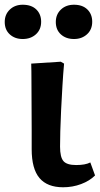

<svg xmlns="http://www.w3.org/2000/svg" viewBox="-69 -778 422 812"><path d="M198 14Q131 14 98 -25Q65 -64 65 -147Q65 -178 65 -228.5Q65 -279 64.5 -334Q64 -389 64 -436Q64 -483 63 -509L188 -517L202 -509Q198 -465 195 -414Q192 -363 189.5 -313.5Q187 -264 186 -223Q185 -182 185 -158Q185 -113 199.5 -96.5Q214 -80 253 -80Q292 -80 313 -91L333 -36Q310 -13 274 0.5Q238 14 198 14ZM244 -613Q210 -613 188.5 -632.5Q167 -652 167 -685Q167 -717 188.5 -737.5Q210 -758 244 -758Q280 -758 300.5 -738Q321 -718 321 -686Q321 -653 299 -633Q277 -613 244 -613ZM27 -613Q-6 -613 -27.5 -632.5Q-49 -652 -49 -685Q-49 -717 -27.5 -737.5Q-6 -758 27 -758Q64 -758 84.5 -738Q105 -718 105 -686Q105 -653 83 -633Q61 -613 27 -613Z"/></svg>

Font: Literata 12pt SemiBold
Style: Regular
Weight: 600
Designer: Latin by Veronika Burian and Jose Scaglione. Greek by Irene Vlachou. Cyrillic by Vera Evstafieva.
Foundry: TypeTogether
Version: Version 3.002